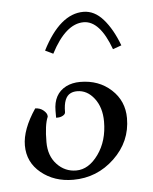

<svg xmlns="http://www.w3.org/2000/svg" viewBox="-41 -496 433 542"><g transform="rotate(-5 175.0 -225.0)"><path d="M97.7 -360.4Q148.4 -460 214.8 -460Q246.1 -460 271 -431.6Q295.9 -403.3 313.5 -356.4L289.1 -347.7Q258.8 -430.7 212.9 -430.7Q162.1 -430.7 120.1 -349.6ZM17.6 -98.6Q17.6 -143.6 55.7 -200.2Q69.3 -200.2 79.1 -191.9Q88.9 -183.6 88.9 -175.8Q88.9 -174.8 88.9 -173.8Q79.1 -151.4 79.1 -102.5Q79.1 -63.5 101.6 -39.6Q124 -15.6 156.2 -15.6Q191.4 -15.6 218.8 -53.7Q246.1 -91.8 246.1 -146.5Q246.1 -186.5 226.1 -212.4Q206.1 -238.3 177.7 -238.3Q167 -238.3 159.2 -234.4Q138.7 -224.6 138.7 -182.6Q138.7 -176.8 131.8 -172.9Q125 -168.9 116.2 -168.9H112.3V-188.5Q112.3 -236.3 148.4 -254.9Q166 -263.7 188.5 -263.7Q241.2 -263.7 276.4 -231.4Q311.5 -199.2 311.5 -150.4Q311.5 -84 262.2 -37.1Q212.9 9.8 145.5 9.8Q91.8 9.8 54.7 -20.5Q17.6 -50.8 17.6 -98.6Z"/></g></svg>

Font: Kleymisska
Style: Regular
Weight: 500
Italic angle: -8°
Designer: gluk
Foundry: gluk
Version: Version 0.298